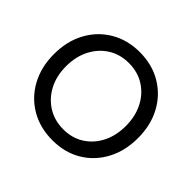

<svg xmlns="http://www.w3.org/2000/svg" viewBox="-170 -910 1119 1119"><g transform="rotate(45 389.5 -350.0)"><path d="M392 12Q290 12 211 -34Q132 -80 87.5 -162Q43 -244 43 -350Q43 -456 87 -537.5Q131 -619 209.5 -665.5Q288 -712 389 -712Q491 -712 569.5 -665.5Q648 -619 692 -537.5Q736 -456 736 -350Q736 -244 692 -162Q648 -80 570.5 -34Q493 12 392 12ZM392 -78Q464 -78 519 -113Q574 -148 605 -209Q636 -270 636 -350Q636 -429 604.5 -490.5Q573 -552 517.5 -587Q462 -622 389 -622Q317 -622 261.5 -587Q206 -552 174.5 -490.5Q143 -429 143 -350Q143 -270 175 -209Q207 -148 263 -113Q319 -78 392 -78Z"/></g></svg>

Font: Figtree Medium
Style: Regular
Weight: 500
Designer: Erik Kennedy
Foundry: Erik Kennedy
Version: Version 2.001; ttfautohint (v1.8.4.7-5d5b);gftools[0.9.27]